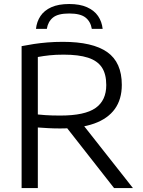

<svg xmlns="http://www.w3.org/2000/svg" viewBox="-20 -962 730 982"><path d="M90.5 0V-726Q120.5 -732 153.5 -737Q186.5 -742 223.2 -745Q260 -748 301.5 -748Q454 -748 528.5 -695.5Q603 -643 603 -528Q603 -454 567.2 -404.5Q531.5 -355 461.5 -330Q391.5 -305 287.5 -305Q254.5 -305 228.2 -306.5Q202 -308 173.5 -310V0ZM563.5 0 290 -349H385L660 0ZM289.5 -371Q413.5 -371 468.5 -409.5Q523.5 -448 523.5 -527Q523.5 -583.5 500.8 -617.5Q478 -651.5 430 -667Q382 -682.5 306 -682.5Q264.5 -682.5 234 -679.2Q203.5 -676 173.5 -670.5V-376.5Q194.5 -374.5 212 -373.2Q229.5 -372 247.8 -371.5Q266 -371 289.5 -371ZM164 -814.5Q168 -851.5 187.2 -880.2Q206.5 -909 242.8 -925.2Q279 -941.5 334 -941.5Q388.5 -941.5 425.2 -925Q462 -908.5 481.5 -880Q501 -851.5 505 -814.5H449.5Q443.5 -851.5 417.5 -872.2Q391.5 -893 334 -893Q276.5 -893 251 -872.2Q225.5 -851.5 219.5 -814.5Z"/></svg>

Font: Encode Sans SemiExpanded
Style: Regular
Weight: 400
Width: 6
Designer: Multiple Designers
Foundry: Impallari Type
Version: Version 3.002